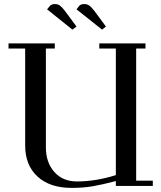

<svg xmlns="http://www.w3.org/2000/svg" viewBox="-20 -916 793 946"><path d="M22 -676.8V-702.1H250V-676.8H206.1V-189.9Q206.1 -115.7 247.6 -68.8Q289.1 -22 358.9 -22Q452.1 -22 550.8 -53.2V-676.8H469.2V-702.1H696.8V-676.8H650.9V-25.9H732.9V0H550.8V-23.9Q483.9 -6.3 437 1.7Q390.1 9.8 333 9.8Q225.6 9.8 164.8 -46.1Q104 -102.1 104 -199.2V-676.8ZM211.9 -870.1 228 -889.2Q237.8 -896 250 -896Q264.6 -896 274.2 -889.4Q283.7 -882.8 298.8 -863.8L356.9 -785.2L336.9 -770ZM356.9 -870.1 372.1 -889.2Q381.8 -896 394 -896Q408.7 -896 418.9 -889.2Q429.2 -882.3 443.8 -863.8L502 -785.2L482.9 -770Z"/></svg>

Font: Dehuti Alt
Style: Bold
Weight: 700
Version: Version 1.2